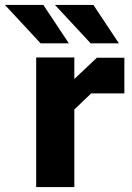

<svg xmlns="http://www.w3.org/2000/svg" viewBox="-76 -755 532 775"><path d="M88 -580 -56 -735H99L202 -580ZM290 -580 146 -735H301L404 -580ZM70 0V-523H224V-436L315 -522H426V-378H292L224 -313V0Z"/></svg>

Font: Tomorrow SemiBold
Style: Regular
Weight: 600
Designer: Tony de Marco, Monica Rizzolli
Foundry: Just in Type
Version: Version 2.002